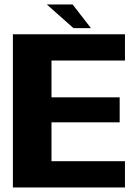

<svg xmlns="http://www.w3.org/2000/svg" viewBox="-20 -826 617 846"><path d="M36.8 0H530.6V-115.6H206.9V-286.9H507.3V-397.1H206.9V-559.4H530.6V-675H36.8ZM303.7 -702H380.8L299.9 -806.4H186.2Z"/></svg>

Font: Anybody Thin
Style: Regular
Weight: 100
Designer: Tyler Finck
Foundry: Etcetera Type Company
Version: Version 1.114;gftools[0.9.25]